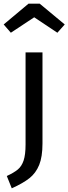

<svg xmlns="http://www.w3.org/2000/svg" viewBox="-46 -812 372 1044"><path d="M185 -32Q185 41 167 85Q149 129 114.5 156.5Q80 184 18 212L-9 145Q30 127 51 109.5Q72 92 82.5 60.5Q93 29 93 -26V-527H185ZM-26 -679 109 -792H170L306 -679L266 -634L140 -718L13 -634Z"/></svg>

Font: Fira Sans
Style: Regular
Weight: 400
Designer: bBox Type GmbH & Carrois Corporate GbR & Edenspiekermann AG
Foundry: bBox Type GmbH & Carrois Corporate GbR & Edenspiekermann AG
Version: Version 4.301